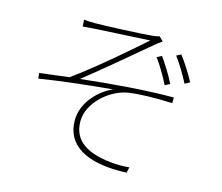

<svg xmlns="http://www.w3.org/2000/svg" viewBox="-107 -887 1214 1050"><g transform="rotate(15 500.0 -362.0)"><path d="M252 -689 316 -694C360 -697 583 -708 629 -711C566 -655 382 -494 255 -403C206 -397 141 -388 88 -382L91 -351C227 -373 382 -389 503 -400C436 -373 343 -291 343 -183C343 -44 461 31 691 21L698 -11C663 -8 624 -6 564 -15C472 -30 374 -66 374 -186C374 -291 486 -389 588 -404C645 -413 735 -415 834 -411V-443C671 -443 480 -427 312 -408C403 -480 592 -638 668 -703C676 -709 690 -719 696 -723L673 -746C663 -743 647 -740 633 -739C581 -733 358 -724 314 -724C287 -724 267 -725 250 -727ZM787 -668C817 -628 849 -574 871 -531L899 -546C874 -594 836 -651 813 -681ZM686 -632C715 -593 747 -538 768 -495L796 -509C772 -559 735 -614 713 -646Z"/></g></svg>

Font: Noto Sans CJK JP Thin
Style: Regular
Weight: 250
Designer: Ryoko NISHIZUKA (kana & ideographs); Paul D. Hunt (Latin, Greek & Cyrillic); Wenlong ZHANG (bopomofo); Sandoll Communica
Foundry: Adobe Systems Incorporated
Version: Version 1.004;PS 1.004;hotconv 1.0.82;makeotf.lib2.5.63406